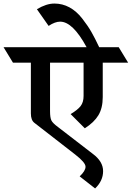

<svg xmlns="http://www.w3.org/2000/svg" viewBox="-84 -941 742 1082"><path d="M124 -889Q177 -921 222.5 -921Q268 -921 307.5 -899.5Q347 -878 379 -837Q411 -796 431 -761Q451 -726 475 -675H585L638 -588H495V-394Q495 -332 470.5 -291.5Q446 -251 394 -218L314 -298Q354 -322 370.5 -343.5Q387 -365 387 -400V-588H198V-315Q198 -278 205.5 -262.5Q213 -247 243 -225L439 -74Q497 -31 497 23.5Q497 78 452 121L365 53Q398 22 398 -1.5Q398 -25 340 -70Q336 -73 232.5 -153.5Q129 -234 109.5 -249Q90 -264 90 -302V-588H-11L-64 -675H404Q326 -819 255 -819Q226 -819 190 -795Z"/></svg>

Font: Halant SemiBold
Style: Regular
Weight: 600
Designer: Hitesh Malaviya (Devanagari), Satya Rajpurohit (Latin)
Foundry: Indian Type Foundry
Version: Version 1.101;PS 1.0;hotconv 1.0.78;makeotf.lib2.5.61930; tt